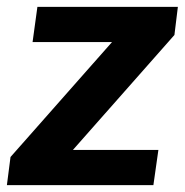

<svg xmlns="http://www.w3.org/2000/svg" viewBox="-24 -537 536 557"><path d="M-4 0 6.5 -81.5 301 -415H70.5L84.5 -517H492L482 -435.5L187.5 -102H435.5L421 0Z"/></svg>

Font: Public Sans Thin
Style: Bold Italic
Weight: 700
Italic angle: -8°
Version: Version 2.001